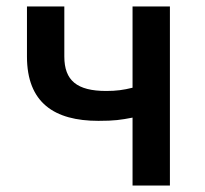

<svg xmlns="http://www.w3.org/2000/svg" viewBox="-20 -571 630 591"><path d="M388 0H503V-551H388V-301C360 -294 338 -291 307 -291C217 -291 178 -323 178 -397V-551H63V-397C63 -255 147 -199 283 -199C332 -199 352 -202 388 -209Z"/></svg>

Font: GenYoGothic2 TW M
Style: Regular
Weight: 500
Version: Version 2.100;PS 2.1;hotconv 16.6.51;makeotf.lib2.5.65220 DE